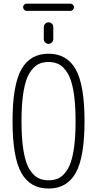

<svg xmlns="http://www.w3.org/2000/svg" viewBox="-20 -1039 540 1068"><path d="M372.1 -978.5H127.9Q120.1 -978.5 114.3 -984.9Q108.4 -991.2 108.4 -999Q108.4 -1006.8 114.3 -1012.7Q120.1 -1018.6 127.9 -1018.6H372.1Q379.9 -1018.6 385.7 -1012.7Q391.6 -1006.8 391.6 -999Q391.6 -991.2 385.7 -984.9Q379.9 -978.5 372.1 -978.5ZM223.6 -888.7Q223.6 -899.4 231.9 -907.2Q240.2 -915 250 -915Q259.8 -915 268.1 -907.7Q276.4 -900.4 276.4 -888.7V-821.3Q276.4 -810.5 268.1 -802.7Q259.8 -794.9 250 -794.9Q240.2 -794.9 231.9 -802.2Q223.6 -809.6 223.6 -821.3ZM308.1 -681.2Q283.2 -694.3 250 -694.3Q216.8 -694.3 191.9 -681.2Q167 -668 145 -633.8Q123 -599.6 111.3 -532.2Q99.6 -464.8 99.6 -364.7Q99.6 -264.6 111.3 -197.3Q123 -129.9 145 -95.7Q167 -61.5 191.9 -48.8Q216.8 -36.1 250 -36.1Q283.2 -36.1 308.1 -48.8Q333 -61.5 355 -95.7Q377 -129.9 388.7 -197.3Q400.4 -264.6 400.4 -364.7Q400.4 -464.8 388.7 -532.2Q377 -599.6 355 -633.8Q333 -668 308.1 -681.2ZM401.4 -77.6Q352.5 9.8 250 9.8Q147.5 9.8 98.6 -77.6Q49.8 -165 49.8 -365.2Q49.8 -565.4 98.6 -652.8Q147.5 -740.2 250 -740.2Q352.5 -740.2 401.4 -652.8Q450.2 -565.4 450.2 -365.2Q450.2 -165 401.4 -77.6Z"/></svg>

Font: Rounded-X Mgen+ 2m light
Style: Regular
Weight: 200
Designer: [Source Han Sans]
Ryoko NISHIZUKA  (kana & ideographs); Paul D. Hunt (Latin, Greek & Cyrillic); Wenlong ZHANG  (bopomofo
Version: Version 1.059.20150602